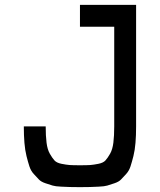

<svg xmlns="http://www.w3.org/2000/svg" viewBox="-20 -770 658 790"><path d="M78 -250H168Q168 -211 171.5 -183Q175 -155 185 -137.5Q195 -120 204 -110Q213 -100 233 -96Q253 -92 266.5 -91Q280 -90 309 -90Q338 -90 351.5 -91Q365 -92 385 -96Q405 -100 414 -110Q423 -120 433 -137.5Q443 -155 446.5 -183Q450 -211 450 -250V-660H309V-750H540V-250Q540 -213 537.5 -182.5Q535 -152 529 -128Q523 -104 517 -85.5Q511 -67 499 -54Q487 -41 478 -31.5Q469 -22 451 -16Q433 -10 421.5 -6.5Q410 -3 386.5 -2Q363 -1 350 -0.5Q337 0 309 0Q281 0 268 -0.5Q255 -1 231.5 -2Q208 -3 196.5 -6.5Q185 -10 167 -16Q149 -22 140 -31.5Q131 -41 119 -54Q107 -67 101 -85.5Q95 -104 89 -128Q83 -152 80.5 -182.5Q78 -213 78 -250Z"/></svg>

Font: Hermit
Style: Regular
Weight: 400
Designer: Pablo Caro
Version: Version 2.000;PS 002.000;hotconv 1.0.88;makeotf.lib2.5.64775